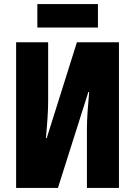

<svg xmlns="http://www.w3.org/2000/svg" viewBox="-20 -921 662 941"><path d="M59 0V-714H216V-425Q216 -391 213 -344Q210 -297 205 -244H209L357 -714H563V0H406V-289Q406 -324 409 -370.5Q412 -417 417 -470H413L264 0ZM460 -901V-786H163V-901Z"/></svg>

Font: Noto Sans ExtraCondensed Black
Style: Regular
Weight: 900
Width: 2
Designer: Monotype Design Team
Foundry: Monotype Imaging Inc.
Version: Version 2.013; ttfautohint (v1.8.4.7-5d5b)